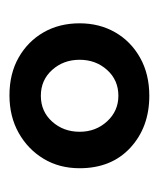

<svg xmlns="http://www.w3.org/2000/svg" viewBox="16 -780 343 416"><g transform="rotate(-90 188.0 -572.5)"><path d="M31 -572Q31 -616 51.5 -650Q72 -684 107.5 -704Q143 -724 189 -724Q236 -724 271 -704Q306 -684 325.5 -650Q345 -616 345 -572Q345 -529 325.5 -495Q306 -461 270.5 -441Q235 -421 188 -421Q120 -421 75.5 -462Q31 -503 31 -572ZM110 -572Q110 -537 132.5 -512.5Q155 -488 188 -488Q222 -488 244 -512.5Q266 -537 266 -572Q266 -607 244 -631.5Q222 -656 188 -656Q154 -656 132 -631.5Q110 -607 110 -572Z"/></g></svg>

Font: Reem Kufi
Style: Regular
Weight: 400
Designer: Khaled Hosny
Version: Version 1.6